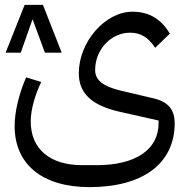

<svg xmlns="http://www.w3.org/2000/svg" viewBox="-20 -527 766 787"><path d="M156 -507H81L3 -311H65L113 -447H114L164 -311H233ZM347 240C566 240 696 143 696 -22C696 -78 669 -110 609 -124L473 -156C402 -173 370 -199 370 -240C370 -324 435 -393 513 -393C556 -393 588 -374 616 -331L676 -389C643 -446 594 -479 523 -479C410 -479 303 -354 303 -227C303 -145 355 -95 470 -69L630 -33V-22C630 86 536 150 377 150H317C185 150 106 84 106 -29C106 -79 124 -139 149 -191L87 -210C58 -142 40 -71 40 -10C40 147 154 240 347 240Z"/></svg>

Font: IBM Plex Arabic
Style: Regular
Weight: 400
Designer: Mike Abbink, Paul van der Laan, Pieter van Rosmalen, Wael Morcos, Khajak Apelian
Foundry: Bold Monday
Version: Version 1.0